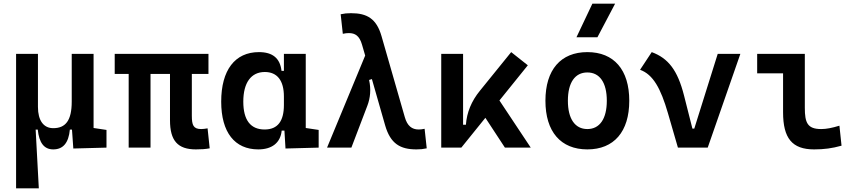

<svg xmlns="http://www.w3.org/2000/svg" viewBox="-20 -815 4728 1060"><path d="M273.9 9.8C328.6 9.8 358.9 -26.4 365.7 -99.6H377.4L384.8 4.9L567.9 0V-97.7L496.6 -108.4V-517.6H376V-253.9C376 -148.4 341.3 -107.4 273.9 -107.4C220.7 -107.4 189.5 -149.4 189.5 -224.6V-517.6H68.8V224.6H194.3L176.8 -99.6H188.5C195.8 -26.4 223.6 9.8 273.9 9.8Z M1061.5 9.8C1094.7 9.8 1111.8 8.3 1137.7 3.9L1126 -106.4C1111.3 -104 1101.1 -102.5 1090.8 -102.5C1047.4 -102.5 1039.1 -124.5 1039.1 -175.8V-406.7H1130.9V-517.6H613.3V-406.7H690.4V0H811V-406.7H918.5V-151.4C918.5 -38.6 960.9 9.8 1061.5 9.8Z M1406.2 9.8C1479.5 9.8 1528.3 -24.9 1535.2 -93.8H1550.3L1556.2 4.9L1739.3 0V-97.7L1668 -108.4V-517.6H1547.4V-423.8H1534.2C1526.4 -493.2 1485.4 -527.3 1409.7 -527.3C1276.9 -527.3 1201.2 -427.7 1201.2 -253.9C1201.2 -84 1275.9 9.8 1406.2 9.8ZM1547.4 -235.4C1547.4 -147.5 1514.2 -100.1 1440.9 -100.1C1363.3 -100.1 1323.2 -151.9 1323.2 -253.9C1323.2 -358.4 1366.2 -417.5 1441.9 -417.5C1510.7 -417.5 1547.4 -370.1 1547.4 -282.2Z M2279.3 9.8C2300.8 9.8 2315.9 8.3 2335.9 3.9L2324.2 -104C2310.5 -101.1 2301.8 -100.1 2291.5 -100.1C2254.4 -100.1 2228.5 -119.6 2214.8 -168.5L2086.4 -615.2C2058.6 -712.4 2005.9 -742.2 1918 -742.2C1896 -742.2 1881.3 -740.7 1860.8 -736.3L1872.6 -628.4C1886.7 -631.3 1895 -632.3 1905.8 -632.3C1940.4 -632.3 1964.4 -617.7 1978.5 -568.8L1996.1 -508.3L1785.6 0H1919.9L2008.3 -231.9C2024.4 -273.9 2029.3 -322.8 2017.6 -373.5L2033.2 -378.4L2106.4 -122.6C2135.7 -21.5 2189.5 9.8 2279.3 9.8Z M2416 0H2526.9L2659.7 -164.6L2767.6 0H2910.2L2737.3 -260.3L2894 -454.6L2802.2 -527.3L2629.9 -314.5C2582.5 -256.8 2557.1 -193.8 2552.2 -126.5H2536.6V-517.6H2416Z M3222.7 9.8C3369.6 9.8 3454.1 -87.9 3454.1 -258.8C3454.1 -429.7 3369.6 -527.3 3222.7 -527.3C3075.7 -527.3 2991.2 -429.7 2991.2 -258.8C2991.2 -87.9 3075.7 9.8 3222.7 9.8ZM3222.7 -102.5C3154.3 -102.5 3115.2 -159.2 3115.2 -258.8C3115.2 -358.9 3154.3 -415 3222.7 -415C3291 -415 3330.1 -358.9 3330.1 -258.8C3330.1 -159.2 3291 -102.5 3222.7 -102.5ZM3162.6 -609.4H3278.3L3376 -794.9H3250.5Z M3722.7 0H3887.2L4067.4 -517.6H3942.4L3813 -105H3802.7L3756.3 -288.1C3720.7 -428.2 3668.9 -493.7 3578.1 -527.3L3513.7 -429.7C3585.9 -403.8 3627.9 -326.7 3667.5 -190.4Z M4474.6 9.8C4529.3 9.8 4574.2 3.9 4626 -10.7L4614.3 -121.1C4572.8 -108.4 4542 -102.5 4513.7 -102.5C4437.5 -102.5 4423.3 -137.7 4423.3 -219.7V-517.6H4160.2V-410.2H4303.2V-195.3C4303.2 -51.8 4353 9.8 4474.6 9.8Z"/></svg>

Font: Cascadia Code NF SemiBold
Style: Regular
Weight: 600
Monospace: yes
Designer: Aaron Bell
Foundry: Saja Typeworks
Version: Version 2404.023